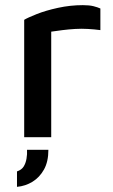

<svg xmlns="http://www.w3.org/2000/svg" viewBox="-20 -533 439 746"><path d="M74 0V-456Q87 -464 122 -478Q157 -492 205 -502.5Q253 -513 302 -513Q327 -513 343 -509Q359 -505 370 -500V-416Q347 -419 322 -420.5Q297 -422 272 -420.5Q247 -419 223 -416Q199 -413 179 -410V0ZM46 193V133Q64 127 72 114Q80 101 83 83.5Q86 66 85 49H168Q168 95 151 125.5Q134 156 106.5 173Q79 190 46 193Z"/></svg>

Font: Maven Pro Medium
Style: Regular
Weight: 500
Designer: Joe Prince
Foundry: Joe Prince
Version: Version 2.103